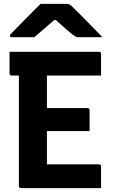

<svg xmlns="http://www.w3.org/2000/svg" viewBox="-20 -966 590 986"><path d="M88 0Q77 0 77 -11V-578H40Q29 -578 29 -589V-700H488Q499 -700 499 -689V-578H221V-411H429Q440 -411 440 -400V-293H221V-122H488Q499 -122 499 -111V0ZM188 -946H324Q331 -946 337 -943Q343 -940 356 -927Q367 -917 392 -891.5Q417 -866 448 -834.5Q479 -803 506 -775H386Q375 -775 370.5 -777Q366 -779 358 -785Q344 -795 322 -814Q300 -833 267 -863H258Q227 -835 202 -814Q177 -793 156 -775H42Q31 -775 31 -782Q31 -786 34.5 -790Q38 -794 52 -808Q69 -826 94 -851.5Q119 -877 144.5 -902.5Q170 -928 188 -946Z"/></svg>

Font: Recursive Sn Lnr St
Style: Bold
Weight: 700
Version: Version 1.079;hotconv 1.0.112;makeotfexe 2.5.65598; ttfautoh